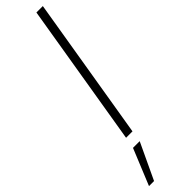

<svg xmlns="http://www.w3.org/2000/svg" viewBox="-388 -703 919 919"><g transform="rotate(-45 71.0 -243.5)"><path d="M195.8 -727.5 75.2 0H31.7L152.3 -727.5ZM-54.2 241.2 21 57.6H66.4L-20 241.2Z"/></g></svg>

Font: Inter 24pt ExtraLight
Style: Italic
Weight: 250
Italic angle: -9.3988°
Version: Version 4.001;git-66647c0bb